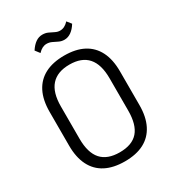

<svg xmlns="http://www.w3.org/2000/svg" viewBox="-208 -996 1021 1123"><g transform="rotate(-30 302.5 -435.0)"><path d="M303 7Q226 7 173 -20.5Q120 -48 92.5 -102.5Q65 -157 65 -236V-464Q65 -544 92.5 -598Q120 -652 173 -679.5Q226 -707 303 -707Q380 -707 432.5 -679.5Q485 -652 512.5 -598Q540 -544 540 -464V-236Q540 -157 512.5 -102.5Q485 -48 432.5 -20.5Q380 7 303 7ZM303 -54Q387 -54 427 -100Q467 -146 467 -241V-459Q467 -553 426 -599.5Q385 -646 303 -646Q221 -646 179.5 -599.5Q138 -553 138 -459V-241Q138 -146 179 -100Q220 -54 303 -54ZM168 -819Q187 -848 208 -862.5Q229 -877 253 -877Q274 -877 290.5 -869.5Q307 -862 323.5 -853.5Q340 -845 356 -845Q372 -845 386 -852Q400 -859 414 -874L437 -845Q419 -816 397.5 -801Q376 -786 352 -786Q332 -786 315 -794.5Q298 -803 282 -810.5Q266 -818 248 -818Q233 -818 219 -811Q205 -804 191 -789Z"/></g></svg>

Font: Pathway Extreme SemiCondensed Light
Style: Regular
Weight: 300
Width: 4
Version: Version 1.001;gftools[0.9.26]